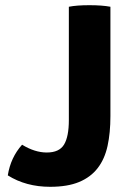

<svg xmlns="http://www.w3.org/2000/svg" viewBox="-20 -709 511 739"><path d="M65 -152Q114 -122 160 -122Q208 -122 226.5 -152.5Q245 -183 245 -247V-683Q275 -689 324 -689Q373 -689 405 -683V-262Q405 -198 394 -147.5Q383 -97 356 -62Q329 -27 284.5 -8.5Q240 10 173 10Q80 10 10 -34Q21 -103 65 -152Z"/></svg>

Font: Signika
Style: Bold
Weight: 700
Designer: Anna Giedrys
Foundry: Anna Giedrys
Version: Version 1.001